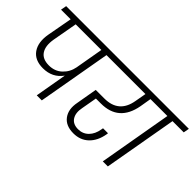

<svg xmlns="http://www.w3.org/2000/svg" viewBox="-64 -1213 1694 1694"><g transform="rotate(45 783.5 -365.5)"><path d="M298 -262Q371 -262 420.5 -308Q470 -354 483 -423L529 -686H209L167 -452Q152 -363 185 -312.5Q218 -262 298 -262ZM26 -686 36 -740H743L733 -686H593L472 0H409L461 -298Q396 -207 278 -207Q176 -207 129.5 -273.5Q83 -340 103 -452L146 -686Z M676 -686 686 -740H1280L1271 -686H1142L1124 -579Q1082 -349 860 -349H798L772 -203Q758 -133 786 -89.5Q814 -46 878 -46Q936 -46 975 -85Q1014 -124 1025 -191L1028 -208H1090Q1088 -194 1088 -192Q1072 -99 1016 -45Q960 9 874 9Q779 9 734.5 -51Q690 -111 709 -206L743 -402H850Q1029 -402 1060 -579L1079 -686Z M1233 0 1353 -686H1212L1222 -740H1567L1557 -686H1417L1296 0Z"/></g></svg>

Font: Poppins Light
Style: Italic
Weight: 300
Italic angle: -10°
Designer: Ninad Kale (Devanagari), Jonny Pinhorn (Latin)
Foundry: Indian Type Foundry
Version: Version 3.200;PS 1.000;hotconv 16.6.54;makeotf.lib2.5.65590